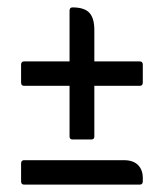

<svg xmlns="http://www.w3.org/2000/svg" viewBox="-20 -499 443 519"><path d="M168 -267H45Q37 -267 37 -276V-324Q37 -333 45 -333H168V-470Q168 -479 176 -479Q208 -479 221.5 -464.5Q235 -450 235 -418V-333H358Q366 -333 366 -324V-276Q366 -267 358 -267H235V-130Q235 -122 227 -122H176Q168 -122 168 -130ZM45 0Q37 0 37 -9V-57Q37 -66 45 -66H315Q340 -66 353 -53Q366 -40 366 -18V-9Q366 0 358 0Z"/></svg>

Font: Zain
Style: Italic
Weight: 400
Italic angle: -10°
Designer: Zain,Boutros
Foundry: Mobile Telecommunications Company (Zain), 2024
Version: Version 1.51; ttfautohint (v1.8.4)